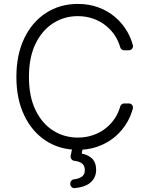

<svg xmlns="http://www.w3.org/2000/svg" viewBox="-20 -757 766 983"><path d="M339.8 186.4V182.9Q339.5 174.7 344.6 168.5Q349.8 162.3 358 161.2Q380 158.7 394.2 150.6Q414.4 139.6 414.4 114.7Q414.4 88.1 396 77.1Q383.2 69.2 359 66.1Q351.6 65 346.4 58.9Q341.3 52.9 341.3 45.5Q341.3 42.6 341.6 41.2L348.4 8.5Q274.1 2.1 215.6 -35.9Q143.8 -82.7 104.4 -165.8Q63.9 -249.6 63.9 -363.3Q63.9 -477.6 104.4 -561.1Q144.2 -644.5 215.6 -690.7Q286.9 -736.9 378.2 -736.9Q436.4 -736.9 484.7 -718.8Q533 -701 571 -668.3Q608 -636 632.8 -593Q650.6 -561.1 660.2 -525.9Q660.9 -522.4 660.9 -520.6Q660.9 -512.1 654.8 -505.9Q648.8 -499.6 639.9 -499.6H615.4Q608.7 -499.6 603 -503.9Q597.3 -508.2 595.5 -514.9Q587.7 -542.6 572.4 -568.5Q552.6 -600.9 523.8 -624.3Q494.7 -648.1 457.7 -661.2Q420.1 -674.4 378.2 -674.4Q309.7 -674.4 252.5 -638.5Q195.7 -601.9 161.9 -533Q128.2 -463.4 128.2 -363.3Q128.2 -262.8 161.9 -193.2Q196 -123.6 252.5 -88.1Q309.3 -52.6 378.2 -52.6Q421.5 -52.6 457.7 -65.7Q494.3 -78.1 523.8 -102.3Q552.6 -125.7 572.4 -158Q587.4 -183.2 595.5 -211.6Q597.3 -218.4 602.8 -222.8Q608.3 -227.3 615.4 -227.3H639.9Q648.8 -227.3 654.8 -221.1Q660.9 -214.8 660.9 -206.3Q660.9 -204.5 660.2 -201Q650.9 -166.9 632.8 -133.9Q608 -90.6 571 -58.6Q533 -25.9 484.7 -8.2Q447.1 6 402.3 9.2L398.4 29.5Q429 34.4 450.6 54Q471.9 74.2 472.3 112.9Q471.6 156.2 438.9 181.1Q411.6 201.7 362.6 206Q353.7 206.7 347.1 201Q340.6 195.3 339.8 186.4Z"/></svg>

Font: DeltaSans Light
Style: Regular
Weight: 300
Designer: Rasmus Andersson
Foundry: rsms
Version: Version 3.012